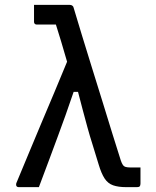

<svg xmlns="http://www.w3.org/2000/svg" viewBox="-20 -770 640 790"><path d="M120 -750Q156 -750 192 -750Q228 -750 264 -750Q270 -750 273 -749Q276 -748 279 -745.5Q282 -743 283 -738Q297 -691 316.5 -627Q336 -563 358 -492.5Q380 -422 402 -351Q424 -280 443 -218Q462 -156 477 -110Q481 -98 485.5 -91.5Q490 -85 497.5 -83Q505 -81 515 -81Q522 -81 528.5 -81Q535 -81 541 -81H558Q558 -65 558 -48.5Q558 -32 558 -15Q558 -7 555 -3.5Q552 0 544 0H499Q467 0 445.5 -7.5Q424 -15 410.5 -35.5Q397 -56 386 -93Q373 -137 361 -174.5Q349 -212 339.5 -247Q330 -282 320.5 -317.5Q311 -353 301 -392H283Q265 -339 249.5 -295.5Q234 -252 218 -209Q202 -166 183.5 -116Q165 -66 140 0Q119 0 98.5 0Q78 0 57 0Q53 0 50 -2Q47 -4 46.5 -8Q46 -12 47 -16Q75 -83 100.5 -144.5Q126 -206 151.5 -266.5Q177 -327 203 -388.5Q229 -450 256 -516Q243 -561 231.5 -599.5Q220 -638 210 -669H191Q176 -669 161 -669Q146 -669 131 -669Q126 -669 123 -672Q120 -675 120 -680Q120 -697 120 -714.5Q120 -732 120 -750Z"/></svg>

Font: Recursive
Style: Regular
Weight: 400
Version: Version 1.085